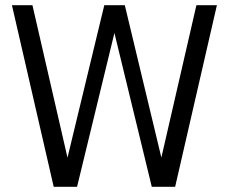

<svg xmlns="http://www.w3.org/2000/svg" viewBox="-20 -720 882 740"><path d="M26 -700H105L266 0H187ZM447 -700 277 0H213L382 -700ZM395 -700H461L629 0H565ZM816 -700 655 0H576L737 -700Z"/></svg>

Font: Haskoy
Style: Regular
Weight: 400
Designer: Ertekin Erdin
Foundry: Ertekin Erdin
Version: Version 1.500